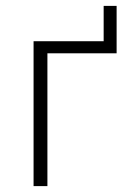

<svg xmlns="http://www.w3.org/2000/svg" viewBox="-20 -632 447 652"><path d="M94 0V-492H332V-612H376V-451H141V0Z"/></svg>

Font: Nunito Sans 7pt Condensed ExtraLight
Style: Regular
Weight: 250
Width: 3
Designer: Vernon Adams
Foundry: Vernon Adams
Version: Version 3.101;gftools[0.9.27]